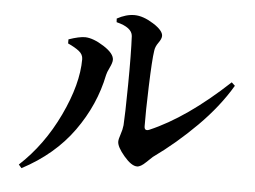

<svg xmlns="http://www.w3.org/2000/svg" viewBox="-50 -765 1100 827"><g transform="rotate(5 500.0 -351.5)"><path d="M424.8 -664.1 423.8 -679.7Q462.9 -701.2 499 -701.2Q536.1 -701.2 580.6 -673.3Q625 -645.5 625 -622.1Q625 -609.4 611.8 -591.3Q598.6 -573.2 596.7 -554.7Q590.8 -516.6 586.9 -401.4Q583 -286.1 584 -228.5Q584 -206.1 605.5 -214.8Q762.7 -282.2 941.4 -449.2L956.1 -435.5Q901.4 -342.8 814 -255.4Q726.6 -168 630.9 -99.6Q627 -96.7 604.5 -74.7Q582 -52.7 566.4 -52.7Q542 -52.7 509.3 -91.3Q476.6 -129.9 476.6 -152.3Q476.6 -163.1 483.9 -184.1Q491.2 -205.1 493.2 -224.6Q496.1 -265.6 497.6 -400.4Q499 -535.2 495.1 -610.4Q492.2 -647.5 424.8 -664.1ZM291 -492.2Q291 -512.7 272.9 -526.9Q254.9 -541 224.6 -554.7V-572.3Q269.5 -587.9 295.9 -587.9Q331.1 -586.9 377 -557.6Q422.9 -528.3 422.9 -501Q422.9 -488.3 412.1 -466.3Q401.4 -444.3 399.4 -433.6Q373 -302.7 291.5 -189Q210 -75.2 71.3 -2L58.6 -16.6Q161.1 -111.3 226.1 -248Q291 -384.8 291 -492.2Z"/></g></svg>

Font: GenRyuMin TW TTF Bold
Style: Regular
Weight: 700
Version: Version 1.300